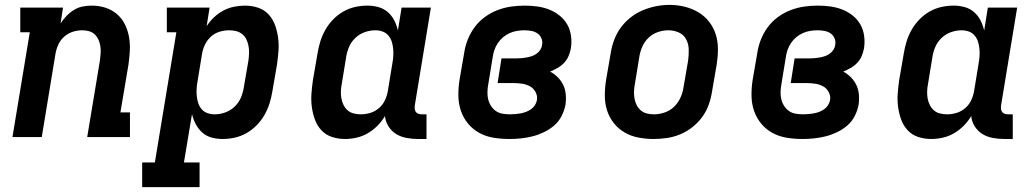

<svg xmlns="http://www.w3.org/2000/svg" viewBox="-20 -561 4240 786"><path d="M31 0 102 -429H63V-530H238L228 -465Q238 -481 252 -495.5Q266 -510 283 -520.5Q300 -531 319 -534.5Q338 -538 356 -538Q385 -538 411.5 -529.5Q438 -521 458.5 -503.5Q479 -486 491 -462Q503 -438 508 -410.5Q513 -383 511.5 -354.5Q510 -326 506 -297L473 -101H512V0H337L389 -313Q391 -328 392 -342.5Q393 -357 391 -371Q389 -385 383.5 -397.5Q378 -410 368.5 -419.5Q359 -429 345.5 -433Q332 -437 317 -437Q297 -437 278 -431Q259 -425 243 -411Q227 -397 218.5 -378Q210 -359 207 -340L151 0Z M562 205V104H614L702 -429H663V-530H838L826 -454Q839 -474 856.5 -490.5Q874 -507 895 -518Q916 -529 938.5 -533.5Q961 -538 983 -538Q1011 -538 1036.5 -529.5Q1062 -521 1079.5 -502Q1097 -483 1106 -458Q1115 -433 1118.5 -406.5Q1122 -380 1120 -352.5Q1118 -325 1114 -297L1095 -187Q1091 -162 1083.5 -138Q1076 -114 1063 -91Q1050 -68 1031 -48.5Q1012 -29 989 -16Q966 -3 941 2.5Q916 8 891 8Q868 8 846 2Q824 -4 808 -18.5Q792 -33 781.5 -52.5Q771 -72 766 -94L733 104H797V205ZM859 -93Q880 -93 901.5 -100.5Q923 -108 940 -124Q957 -140 966 -161Q975 -182 978 -203L997 -313Q999 -328 999.5 -343Q1000 -358 997.5 -372Q995 -386 989 -399Q983 -412 972 -421Q961 -430 947 -433.5Q933 -437 918 -437Q898 -437 878.5 -431Q859 -425 843.5 -411Q828 -397 819 -378Q810 -359 807 -340L789 -230Q786 -214 785 -198.5Q784 -183 785.5 -168Q787 -153 791.5 -139Q796 -125 805.5 -114Q815 -103 829 -98Q843 -93 859 -93Z M1392 8Q1364 8 1338.5 -0.5Q1313 -9 1295.5 -28Q1278 -47 1269 -72Q1260 -97 1256.5 -123.5Q1253 -150 1255 -177.5Q1257 -205 1261 -233L1280 -343Q1284 -368 1291.5 -392Q1299 -416 1312 -439Q1325 -462 1344 -481.5Q1363 -501 1386 -514Q1409 -527 1434 -532.5Q1459 -538 1484 -538Q1507 -538 1529 -532Q1551 -526 1567.5 -511.5Q1584 -497 1594 -477.5Q1604 -458 1609 -436L1624 -530H1744L1678 -129Q1677 -121 1678 -114Q1679 -107 1683 -102Q1687 -97 1693.5 -95Q1700 -93 1708 -93H1726V8H1691Q1667 8 1643.5 3.5Q1620 -1 1601.5 -12.5Q1583 -24 1570.5 -43.5Q1558 -63 1556 -86Q1543 -64 1525 -46Q1507 -28 1485.5 -15.5Q1464 -3 1440 2.5Q1416 8 1392 8ZM1457 -93Q1477 -93 1496.5 -99Q1516 -105 1532 -119Q1548 -133 1556.5 -152Q1565 -171 1568 -190L1586 -300Q1589 -316 1590 -331.5Q1591 -347 1589.5 -362Q1588 -377 1583.5 -391Q1579 -405 1569.5 -416Q1560 -427 1546 -432Q1532 -437 1517 -437Q1495 -437 1473.5 -429.5Q1452 -422 1435 -406Q1418 -390 1409 -369Q1400 -348 1397 -327L1379 -217Q1376 -202 1375.5 -187Q1375 -172 1377.5 -158Q1380 -144 1386.5 -131Q1393 -118 1403.5 -109Q1414 -100 1428 -96.5Q1442 -93 1457 -93Z M2066 8Q2033 8 2001.5 3Q1970 -2 1943 -16.5Q1916 -31 1896.5 -54.5Q1877 -78 1867 -107Q1857 -136 1856.5 -168.5Q1856 -201 1861 -233L1880 -343Q1884 -371 1894.5 -398Q1905 -425 1922.5 -449Q1940 -473 1964.5 -491Q1989 -509 2016.5 -519.5Q2044 -530 2072 -534Q2100 -538 2128 -538Q2154 -538 2179.5 -534.5Q2205 -531 2228 -522Q2251 -513 2270.5 -497.5Q2290 -482 2302 -461Q2314 -440 2317.5 -414.5Q2321 -389 2317 -363Q2314 -347 2307.5 -331.5Q2301 -316 2289 -303.5Q2277 -291 2262 -282.5Q2247 -274 2232 -268Q2249 -259 2263 -245Q2277 -231 2285.5 -213.5Q2294 -196 2296 -175Q2298 -154 2295 -133Q2291 -110 2279.5 -87Q2268 -64 2249 -47.5Q2230 -31 2207 -20Q2184 -9 2160.5 -3Q2137 3 2113 5.5Q2089 8 2066 8ZM2068 -93Q2079 -93 2090 -94Q2101 -95 2112 -97Q2123 -99 2133.5 -103Q2144 -107 2153.5 -113.5Q2163 -120 2169.5 -130Q2176 -140 2178 -151Q2181 -168 2172.5 -184Q2164 -200 2149 -208Q2134 -216 2116 -218.5Q2098 -221 2080 -221H2017L2033 -322H2097Q2107 -322 2117 -323Q2127 -324 2137.5 -326Q2148 -328 2158 -331.5Q2168 -335 2177 -341.5Q2186 -348 2192 -357.5Q2198 -367 2199 -377Q2202 -391 2196.5 -404Q2191 -417 2180 -424.5Q2169 -432 2155 -434.5Q2141 -437 2127 -437Q2112 -437 2096.5 -434.5Q2081 -432 2066.5 -425.5Q2052 -419 2039.5 -408.5Q2027 -398 2018 -384.5Q2009 -371 2004 -356.5Q1999 -342 1997 -327L1979 -217Q1976 -201 1975.5 -185Q1975 -169 1978.5 -154.5Q1982 -140 1990 -127.5Q1998 -115 2010 -106.5Q2022 -98 2037.5 -95.5Q2053 -93 2068 -93Z M2655 8Q2624 8 2593 2Q2562 -4 2536.5 -19Q2511 -34 2492.5 -57.5Q2474 -81 2465 -109.5Q2456 -138 2456 -169.5Q2456 -201 2461 -233L2480 -343Q2484 -370 2494 -397Q2504 -424 2521 -447.5Q2538 -471 2561.5 -489.5Q2585 -508 2611.5 -519Q2638 -530 2665.5 -535.5Q2693 -541 2721 -541Q2753 -541 2783 -533.5Q2813 -526 2838.5 -511Q2864 -496 2882.5 -472.5Q2901 -449 2910 -420.5Q2919 -392 2919 -360.5Q2919 -329 2914 -297L2895 -187Q2891 -160 2881.5 -133Q2872 -106 2855 -82.5Q2838 -59 2814.5 -40.5Q2791 -22 2764.5 -11Q2738 0 2710 4Q2682 8 2655 8ZM2657 -93Q2679 -93 2701 -100.5Q2723 -108 2739.5 -124Q2756 -140 2765.5 -161Q2775 -182 2778 -203L2797 -313Q2800 -336 2799.5 -358.5Q2799 -381 2789 -400Q2779 -419 2759 -428Q2739 -437 2716 -437Q2694 -437 2672.5 -429.5Q2651 -422 2634.5 -406Q2618 -390 2609 -369Q2600 -348 2597 -327L2579 -217Q2576 -202 2575.5 -187Q2575 -172 2577.5 -157.5Q2580 -143 2586.5 -130.5Q2593 -118 2603.5 -109Q2614 -100 2628 -96.5Q2642 -93 2657 -93Z M3266 8Q3233 8 3201.5 3Q3170 -2 3143 -16.5Q3116 -31 3096.5 -54.5Q3077 -78 3067 -107Q3057 -136 3056.5 -168.5Q3056 -201 3061 -233L3080 -343Q3084 -371 3094.5 -398Q3105 -425 3122.5 -449Q3140 -473 3164.5 -491Q3189 -509 3216.5 -519.5Q3244 -530 3272 -534Q3300 -538 3328 -538Q3354 -538 3379.5 -534.5Q3405 -531 3428 -522Q3451 -513 3470.5 -497.5Q3490 -482 3502 -461Q3514 -440 3517.5 -414.5Q3521 -389 3517 -363Q3514 -347 3507.5 -331.5Q3501 -316 3489 -303.5Q3477 -291 3462 -282.5Q3447 -274 3432 -268Q3449 -259 3463 -245Q3477 -231 3485.5 -213.5Q3494 -196 3496 -175Q3498 -154 3495 -133Q3491 -110 3479.5 -87Q3468 -64 3449 -47.5Q3430 -31 3407 -20Q3384 -9 3360.5 -3Q3337 3 3313 5.5Q3289 8 3266 8ZM3268 -93Q3279 -93 3290 -94Q3301 -95 3312 -97Q3323 -99 3333.5 -103Q3344 -107 3353.5 -113.5Q3363 -120 3369.5 -130Q3376 -140 3378 -151Q3381 -168 3372.5 -184Q3364 -200 3349 -208Q3334 -216 3316 -218.5Q3298 -221 3280 -221H3217L3233 -322H3297Q3307 -322 3317 -323Q3327 -324 3337.5 -326Q3348 -328 3358 -331.5Q3368 -335 3377 -341.5Q3386 -348 3392 -357.5Q3398 -367 3399 -377Q3402 -391 3396.5 -404Q3391 -417 3380 -424.5Q3369 -432 3355 -434.5Q3341 -437 3327 -437Q3312 -437 3296.5 -434.5Q3281 -432 3266.5 -425.5Q3252 -419 3239.5 -408.5Q3227 -398 3218 -384.5Q3209 -371 3204 -356.5Q3199 -342 3197 -327L3179 -217Q3176 -201 3175.5 -185Q3175 -169 3178.5 -154.5Q3182 -140 3190 -127.5Q3198 -115 3210 -106.5Q3222 -98 3237.5 -95.5Q3253 -93 3268 -93Z M3792 8Q3764 8 3738.5 -0.5Q3713 -9 3695.5 -28Q3678 -47 3669 -72Q3660 -97 3656.5 -123.5Q3653 -150 3655 -177.5Q3657 -205 3661 -233L3680 -343Q3684 -368 3691.5 -392Q3699 -416 3712 -439Q3725 -462 3744 -481.5Q3763 -501 3786 -514Q3809 -527 3834 -532.5Q3859 -538 3884 -538Q3907 -538 3929 -532Q3951 -526 3967.5 -511.5Q3984 -497 3994 -477.5Q4004 -458 4009 -436L4024 -530H4144L4078 -129Q4077 -121 4078 -114Q4079 -107 4083 -102Q4087 -97 4093.5 -95Q4100 -93 4108 -93H4126V8H4091Q4067 8 4043.5 3.5Q4020 -1 4001.5 -12.5Q3983 -24 3970.5 -43.5Q3958 -63 3956 -86Q3943 -64 3925 -46Q3907 -28 3885.5 -15.5Q3864 -3 3840 2.5Q3816 8 3792 8ZM3857 -93Q3877 -93 3896.5 -99Q3916 -105 3932 -119Q3948 -133 3956.5 -152Q3965 -171 3968 -190L3986 -300Q3989 -316 3990 -331.5Q3991 -347 3989.5 -362Q3988 -377 3983.5 -391Q3979 -405 3969.5 -416Q3960 -427 3946 -432Q3932 -437 3917 -437Q3895 -437 3873.5 -429.5Q3852 -422 3835 -406Q3818 -390 3809 -369Q3800 -348 3797 -327L3779 -217Q3776 -202 3775.5 -187Q3775 -172 3777.5 -158Q3780 -144 3786.5 -131Q3793 -118 3803.5 -109Q3814 -100 3828 -96.5Q3842 -93 3857 -93Z"/></svg>

Font: Iosevka Curly Slab Extended
Style: Bold Italic
Weight: 700
Width: 7
Italic angle: -9°
Monospace: yes
Designer: Belleve Invis
Foundry: Belleve Invis
Version: Version 11.0.0; ttfautohint (v1.8.3)